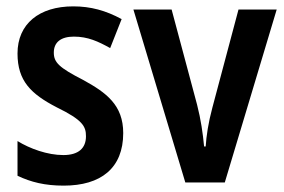

<svg xmlns="http://www.w3.org/2000/svg" viewBox="-20 -573 891 603"><path d="M367 -155C367 -243 314 -282 241 -322C165 -361 149 -377 149 -408C149 -440 171 -458 212 -458C256 -458 288 -443 326 -422L362 -513C312 -540 265 -553 210 -553C103 -553 35 -498 35 -405C35 -319 77 -278 158 -236C240 -196 250 -176 250 -145C250 -108 227 -86 179 -86C129 -86 74 -106 35 -130V-21C77 -1 121 10 180 10C297 10 367 -45 367 -155Z M562 0H686L849 -543H729L647 -235C634 -187 628 -145 626 -113H621C617 -155 611 -197 599 -244L519 -543H399Z"/></svg>

Font: Noto Sans Gurmukhi UI Condensed SemiBold
Style: Regular
Weight: 600
Width: 3
Designer: Jelle Bosma - Monotype Design Team
Foundry: Monotype Imaging Inc.
Version: Version 2.004